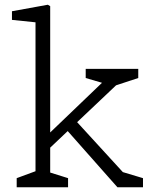

<svg xmlns="http://www.w3.org/2000/svg" viewBox="-20 -791 660 811"><path d="M50.5 -38.5 141.5 -72 130 -45V-721.5L152 -694.5L30.5 -707V-743.5L182 -771L192 -765V-40L176.5 -67L267.5 -38.5V0H50.5ZM257.5 -247 298 -283.5 514.5 -47 479 -70 584 -38.5V0H476ZM179.5 -219.5 433.5 -463 439 -433 342 -461.5V-500H564V-461.5L433.5 -418.5L504.5 -463L179.5 -155.5Z"/></svg>

Font: Monaspace Xenon Var ExtraLight
Style: Regular
Weight: 200
Designer: Riley Cran and the Lettermatic Team
Version: Version 1.200 (Monaspace Xenon Var)